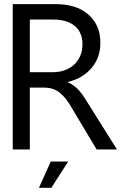

<svg xmlns="http://www.w3.org/2000/svg" viewBox="-20 -720 610 925"><path d="M543.4 0H445.5L328.3 -196Q312.6 -224.2 297.5 -243.2Q282.3 -262.1 266.4 -274.5Q250.5 -286.9 232.1 -292.4Q213.6 -298 190.4 -298H123.7V0H41.4V-700H250.5Q296.5 -700 335.1 -688.4Q373.7 -676.8 402 -653.3Q430.3 -629.8 447 -595.5Q463.6 -561.1 463.6 -514.1Q463.6 -476.8 452.5 -446.5Q441.4 -416.2 421 -392.2Q400.5 -368.2 372 -351Q343.4 -333.8 307.6 -325.3V-323.2Q325.3 -315.2 338.4 -305.1Q351.5 -294.9 363.1 -281.6Q374.7 -268.2 386.1 -250.5Q397.5 -232.8 411.6 -210.1ZM123.7 -625.8V-372.2H234.3Q265.7 -372.2 291.7 -381.6Q317.7 -390.9 336.6 -408.1Q355.6 -425.3 366.4 -450.5Q377.3 -475.8 377.3 -507.1Q377.3 -563.1 340.9 -594.4Q304.5 -625.8 235.4 -625.8ZM308.6 58.1 227.3 184.8H167.7L224.7 58.1Z"/></svg>

Font: Myanmar KatKuu
Style: Regular
Weight: 400
Designer: Khon Soe Zaw Thu
Foundry: MPUA
Version: Version 1.00 September 13, 2016, initial release